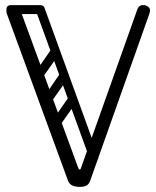

<svg xmlns="http://www.w3.org/2000/svg" viewBox="-20 -720 611 750"><path d="M291 10Q275 10 262.5 4.5Q250 -1 245 -16L8 -663Q5 -669 5 -677Q5 -683 9.5 -687.5Q14 -692 20 -695Q26 -698 30 -698.5Q34 -699 38 -699Q53 -699 59 -682L286 -63Q288 -58 291 -58Q295 -58 296 -63L516 -682Q522 -700 538 -700Q541 -700 544 -700Q547 -700 551 -698Q566 -691 566 -681Q566 -673 563 -665L333 -16Q328 -1 318.5 4.5Q309 10 291 10ZM154 -682Q154 -665 137 -665H24Q5 -665 5 -682Q5 -700 23 -700H136Q154 -700 154 -682ZM352 -90Q336 -85 330 -101L121 -676Q115 -692 131 -697Q148 -704 154 -689L363 -113Q369 -97 352 -90ZM213 -228Q204 -215 190 -224Q174 -235 184 -248L250 -343Q259 -355 273 -347Q288 -336 279 -322ZM245 -105Q229 -99 223 -115L45 -605Q39 -621 55 -627Q72 -633 77 -618L256 -128Q262 -111 245 -105ZM145 -415Q136 -402 122 -411Q106 -422 116 -435L182 -530Q191 -542 205 -534Q220 -523 211 -509ZM179 -320Q170 -307 156 -316Q141 -327 151 -340L216 -435Q226 -448 239 -439Q254 -428 246 -415Z"/></svg>

Font: Agu Display Uzo
Style: Regular
Weight: 400
Version: Version 1.103